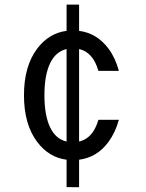

<svg xmlns="http://www.w3.org/2000/svg" viewBox="-20 -678 626 825"><path d="M490.7 -163.1Q475.6 -108.4 446.3 -68.4Q397 -1.5 319.8 8.3V126.5L266.1 126V8.3Q189.9 -1.5 139.6 -68.4Q83 -143.6 83 -268.6Q83 -393.6 139.6 -468.8Q189.9 -535.6 266.1 -545.4V-658.2H319.8V-545.4Q396.5 -535.6 446.3 -468.8Q475.6 -429.7 490.7 -373.5H402.8Q397.5 -392.1 390.1 -407.2Q366.2 -456.5 319.8 -467.3V-69.8Q366.2 -80.6 390.1 -129.9Q397.5 -145 402.8 -163.1ZM266.1 -69.8V-467.3Q219.7 -456.5 195.8 -407.2Q170.9 -356 170.9 -268.6Q170.9 -181.2 195.8 -129.9Q219.7 -80.6 266.1 -69.8Z"/></svg>

Font: Consola Mono
Style: Book
Weight: 400
Monospace: yes
Designer: Wojciech Kalinowski "wmk69" (wmk69@o2.pl)
Foundry: Wojciech Kalinowski "wmk69" (wmk69@o2.pl)
Version: Version 2.1.0